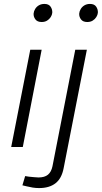

<svg xmlns="http://www.w3.org/2000/svg" viewBox="-20 -748 518 977"><path d="M37 0 134 -495H192L96 0ZM192 -636Q170 -636 160 -649.5Q150 -663 151 -679Q152 -691 159 -702.5Q166 -714 178 -721Q190 -728 206 -728Q228 -728 237.5 -714Q247 -700 246 -683Q245 -672 238 -661Q231 -650 219.5 -643Q208 -636 192 -636ZM94 195 108 148 127 151Q140 152 153 153.5Q166 155 176 155Q207 155 224 141Q241 127 247 98L363 -495H422L304 107Q294 160 262.5 184.5Q231 209 179 209Q162 209 146.5 206.5Q131 204 115 200ZM424 -636Q402 -636 392 -649.5Q382 -663 383 -679Q384 -691 391 -702.5Q398 -714 410 -721Q422 -728 438 -728Q460 -728 469.5 -714Q479 -700 478 -683Q477 -672 470 -661Q463 -650 451.5 -643Q440 -636 424 -636Z"/></svg>

Font: REM ExtraLight
Style: Italic
Weight: 250
Italic angle: -11°
Designer: Octavio Pardo
Foundry: Ashler Design
Version: Version 1.005;gftools[0.9.28]